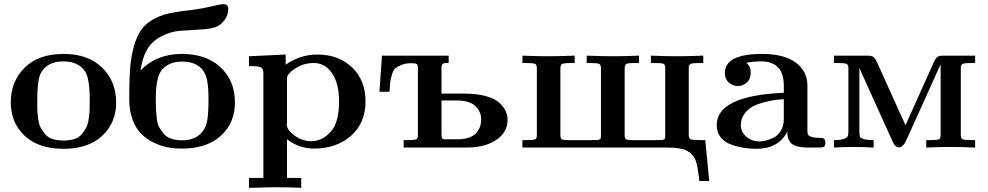

<svg xmlns="http://www.w3.org/2000/svg" viewBox="-20 -714 4780 929"><path d="M32.2 -217.8Q32.2 -320.8 99.6 -387Q167 -453.1 287.1 -453.1Q406.2 -453.1 474.1 -387Q542 -320.8 542 -217.8Q542 -120.6 475.1 -57.4Q408.2 5.9 287.1 5.9Q166 5.9 99.1 -57.4Q32.2 -120.6 32.2 -217.8ZM160.2 -229Q160.2 -199.2 160.6 -183.6Q161.1 -168 164.6 -140.4Q168 -112.8 176 -97.9Q184.1 -83 197.5 -65.9Q210.9 -48.8 233.4 -41.5Q255.9 -34.2 286.9 -34.2Q317.9 -34.2 340.3 -41.5Q362.8 -48.8 376.5 -65.9Q390.1 -83 397.9 -97.9Q405.8 -112.8 409.4 -140.4Q413.1 -168 413.6 -183.6Q414.1 -199.2 414.1 -229Q414.1 -332 393.1 -366.2Q360.8 -417 287.1 -417Q207 -417 176.8 -358.9Q160.2 -325.2 160.2 -229Z M605.5 -230V-256.8Q605.5 -348.6 612.1 -407.7Q618.7 -466.8 636.7 -517.3Q654.8 -567.9 689.2 -597.9Q723.6 -627.9 777.8 -644Q816.9 -655.3 889.4 -663.6Q961.9 -671.9 1028.8 -689Q1050.8 -693.8 1061.5 -693.8Q1084.5 -693.8 1084.5 -669.9Q1084.5 -641.1 1065.7 -616Q1046.9 -590.8 1020.5 -582Q997.6 -574.2 946 -571Q894.5 -567.9 850.6 -564.9Q806.6 -562 759.3 -537.6Q711.9 -513.2 686.5 -464.8Q668.5 -429.7 659.7 -373Q736.8 -453.1 860.8 -453.1Q978 -453.1 1047.4 -388.2Q1116.7 -323.2 1116.7 -219.2Q1116.7 -118.2 1048.1 -56.6Q979.5 4.9 860.8 4.9Q825.7 4.9 792.7 -1Q759.8 -6.8 724.9 -23.4Q689.9 -40 664.3 -65.4Q638.7 -90.8 622.1 -133.3Q605.5 -175.8 605.5 -230ZM733.9 -224.1Q733.9 -197.3 734.9 -181.6Q735.8 -166 738.8 -139.9Q741.7 -113.8 750.2 -98.4Q758.8 -83 772.2 -66.9Q785.6 -50.8 808.1 -43Q830.6 -35.2 861.8 -35.2Q923.8 -35.2 956.5 -73.2Q977.5 -97.2 983.2 -133.5Q988.8 -169.9 988.8 -230V-237.8Q988.8 -326.7 970.7 -359.9Q940.9 -416 860.8 -416Q800.8 -416 766.6 -379.9Q733.4 -344.7 733.9 -237.8Z M1184.6 147H1254.4V-358.9Q1254.4 -380.9 1243.4 -387.5Q1232.4 -394 1195.3 -394H1184.6V-441.9L1362.3 -450.2V-400.9Q1431.2 -449.7 1515.6 -450.2Q1617.7 -450.2 1683.1 -388.2Q1748.5 -326.2 1748.5 -223.1Q1748.5 -119.1 1678.5 -57.1Q1608.4 4.9 1498.5 4.9Q1427.7 4.9 1368.7 -40V147H1437.5V194.8Q1371.6 191.9 1306.6 191.9Q1295.4 191.9 1184.6 194.8ZM1367.2 -112.8Q1367.2 -86.9 1404.3 -58.8Q1441.4 -30.8 1486.3 -30.8Q1538.1 -30.8 1579.3 -75.4Q1620.6 -120.1 1620.6 -224.1Q1620.6 -309.1 1586.9 -359.1Q1553.2 -409.2 1497.6 -409.2Q1454.6 -409.2 1419.4 -389.2Q1384.3 -369.1 1372.6 -350.1Q1368.7 -344.2 1368.7 -330.1V-120.1Q1368.7 -119.1 1367.9 -116.9Q1367.2 -114.7 1367.2 -112.8Z M1815.9 -270 1828.1 -444.8H2150.9V-409.2Q2149.9 -409.2 2147 -409.2Q2135.7 -409.2 2130.9 -408.7Q2126 -408.2 2121.1 -403.6Q2116.2 -398.9 2116.2 -389.2V-261.2H2225.1Q2287.1 -261.2 2331.1 -249Q2375 -236.8 2396.5 -216.3Q2418 -195.8 2427 -175.8Q2436 -155.8 2436 -133.8Q2436 -78.6 2389.2 -42.7Q2342.3 -6.8 2267.1 -1Q2252 0 2222.2 0H1933.1V-36.1H1950.2Q1985.4 -36.1 1993.7 -40Q2002 -43.9 2002 -57.1V-387.2Q2002 -399.4 1996.6 -403.8Q1991.2 -408.2 1971.2 -408.2Q1942.4 -408.2 1922.9 -400.1Q1903.3 -392.1 1892.8 -383.1Q1882.3 -374 1875.7 -351.1Q1869.1 -328.1 1868.2 -315.7Q1867.2 -303.2 1864.3 -270ZM2116.2 -60.1Q2116.2 -46.9 2120.1 -43.5Q2124 -40 2134.3 -40H2192.9Q2229 -40 2253.7 -50Q2278.3 -60.1 2289.3 -75.9Q2300.3 -91.8 2304.2 -106Q2308.1 -120.1 2308.1 -133.8Q2308.1 -145 2306.2 -156Q2304.2 -167 2296.6 -180.4Q2289.1 -193.8 2277.1 -203.9Q2265.1 -213.9 2243.2 -220.9Q2221.2 -228 2191.9 -228H2116.2Z M2507.8 0V-36.1H2524.4Q2561.5 -36.1 2569.6 -40Q2577.6 -43.9 2577.6 -58.1V-384.8Q2577.6 -401.9 2568.1 -405.5Q2558.6 -409.2 2522.5 -409.2H2507.8V-444.8Q2567.9 -441.9 2628.4 -441.9Q2694.3 -441.9 2760.7 -444.8V-409.2H2747.6Q2707.5 -409.2 2699.5 -404.5Q2691.4 -399.9 2691.4 -380.9V-57.1Q2692.4 -43 2699 -39.6Q2705.6 -36.1 2731.4 -36.1H2839.8Q2851.1 -36.1 2857.4 -36.6Q2863.8 -37.1 2869.6 -36.6Q2875.5 -36.1 2877.9 -38.1Q2880.4 -40 2883.1 -40.5Q2885.7 -41 2886.2 -44.9Q2886.7 -48.8 2887.2 -49.8Q2887.7 -50.8 2887.7 -57.4Q2887.7 -64 2887.7 -66.9V-384.8Q2887.7 -400.9 2878.7 -405Q2869.6 -409.2 2833.5 -409.2H2818.8V-444.8Q2884.8 -441.9 2950.7 -441.9Q3011.7 -441.9 3071.8 -444.8V-409.2H3057.6Q3017.6 -409.2 3010 -404.5Q3002.4 -399.9 3002.4 -380.9V-57.1Q3003.4 -43 3010 -39.6Q3016.6 -36.1 3042.5 -36.1H3150.4Q3161.6 -36.1 3168.2 -36.6Q3174.8 -37.1 3180.7 -36.6Q3186.5 -36.1 3189 -38.1Q3191.4 -40 3194.1 -40.5Q3196.8 -41 3197.3 -44.9Q3197.8 -48.8 3198.2 -49.8Q3198.7 -50.8 3198.7 -57.4Q3198.7 -64 3198.7 -66.9V-384.8Q3198.7 -401.9 3189.7 -405.5Q3180.7 -409.2 3144.5 -409.2H3129.4V-444.8Q3189.5 -441.9 3250.5 -441.9Q3316.4 -441.9 3382.8 -444.8V-409.2H3368.7Q3330.6 -409.2 3321.5 -405Q3312.5 -400.9 3312.5 -388.2V-60.1Q3312.5 -43.9 3322 -40Q3331.5 -36.1 3375.5 -36.1H3392.6L3411.6 162.1H3363.8Q3356.9 94.2 3346.7 64.2Q3336.4 34.2 3306.6 17.1Q3277.8 0 3210.4 0Z M3447.8 -107.9Q3447.8 -251 3772.5 -265.1V-298.8Q3772.5 -417 3662.6 -417Q3623.5 -417 3590.3 -410.2Q3612.3 -395 3612.3 -360.8Q3612.3 -331.1 3593.5 -314.5Q3574.7 -297.9 3549.3 -297.9Q3526.4 -297.9 3506.8 -314.5Q3487.3 -331.1 3487.3 -360.8Q3487.3 -452.6 3666.5 -453.1Q3774.4 -453.1 3830.6 -411.1Q3886.7 -369.1 3886.7 -298.8V-84Q3886.7 -69.8 3888.7 -64Q3890.6 -58.1 3904.5 -52.5Q3918.5 -46.9 3947.8 -46.9Q3956.5 -46.9 3960.4 -45.9Q3964.4 -44.9 3969 -40Q3973.6 -35.2 3973.6 -23.9Q3973.6 -7.8 3966.6 -3.9Q3959.5 0 3941.4 0H3893.6Q3856.4 0 3833.5 -7.1Q3810.5 -14.2 3802 -28.1Q3793.5 -42 3791.5 -51.5Q3789.6 -61 3789.6 -77.1Q3746.6 5.9 3640.6 5.9Q3610.8 5.9 3580.6 1.5Q3550.3 -2.9 3518.3 -14.4Q3486.3 -25.9 3467 -49.8Q3447.8 -73.7 3447.8 -107.9ZM3564.5 -108.9Q3564.5 -75.7 3591.1 -52.7Q3617.7 -29.8 3655.8 -29.8Q3668.9 -29.8 3685.3 -33.9Q3701.7 -38.1 3723.1 -48.1Q3744.6 -58.1 3758.5 -82Q3772.5 -106 3772.5 -139.2V-233.9Q3750.5 -232.9 3731 -230.5Q3711.4 -228 3678.5 -219.5Q3645.5 -210.9 3622.6 -199Q3599.6 -187 3582 -163.3Q3564.5 -139.6 3564.5 -108.9Z M4015.1 0V-36.1Q4049.3 -36.1 4064.7 -42.5Q4080.1 -48.8 4082.5 -55.9Q4085 -63 4085 -80.1V-384.8Q4085 -400.9 4075.4 -405Q4065.9 -409.2 4031.2 -409.2H4015.1V-444.8H4177.2Q4197.3 -444.8 4205.8 -438.5Q4214.4 -432.1 4225.1 -409.2L4361.3 -107.9Q4369.1 -126 4497.1 -410.2Q4506.8 -432.1 4515.4 -438.5Q4523.9 -444.8 4543.9 -444.8H4698.2V-409.2H4681.2Q4646 -409.2 4637.5 -405Q4628.9 -400.9 4628.9 -387.2V-60.1Q4628.9 -43.9 4637.9 -40Q4647 -36.1 4681.2 -36.1H4698.2V0Q4636.2 -2.9 4576.2 -2.9H4572.3Q4524.4 -2.9 4461.9 0V-36.1H4478Q4516.1 -36.1 4523.7 -40Q4531.2 -43.9 4531.2 -62V-402.8Q4528.3 -396 4521.7 -382.1Q4515.1 -368.2 4512.2 -360.8L4370.1 -45.9Q4351.1 -1 4330.1 -1Q4327.1 -1 4324.2 -2Q4321.3 -2.9 4319.1 -3.4Q4316.9 -3.9 4314.5 -6.3Q4312 -8.8 4310.1 -10.5Q4308.1 -12.2 4306.2 -15.6Q4304.2 -19 4303.2 -21Q4302.2 -22.9 4299.8 -27.6Q4297.4 -32.2 4296.6 -34.2Q4295.9 -36.1 4293.5 -41.5Q4291 -46.9 4290 -48.8L4138.2 -384.8V-74.2Q4138.2 -60.1 4141.1 -53Q4144 -45.9 4159.7 -41Q4175.3 -36.1 4207 -36.1V0Q4158.2 -2.9 4108.9 -2.9Q4062 -2.9 4015.1 0Z"/></svg>

Font: CMU Serif
Style: Bold
Weight: 700
Version: Version 0.7.0